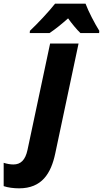

<svg xmlns="http://www.w3.org/2000/svg" viewBox="-148 -786 561 1046"><path d="M15 -618 14 -606H122C155 -628 188 -655 223 -686C242 -659 270 -625 290 -606H392L393 -618C368 -658 334 -723 318 -766H152C115 -719 58 -659 15 -618ZM-44 240C80 240 130 159 153 50L280 -549H125L2 30C-10 87 -36 110 -75 110C-91 110 -109 107 -128 101V228C-105 236 -73 240 -44 240Z"/></svg>

Font: Noto Sans SemiCondensed ExtraBold
Style: Italic
Weight: 800
Width: 4
Italic angle: -12°
Designer: Monotype Design Team
Foundry: Monotype Imaging Inc.
Version: Version 2.013